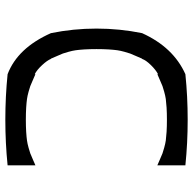

<svg xmlns="http://www.w3.org/2000/svg" viewBox="-22 -684 707 702"><g transform="rotate(90 331.0 -333.5)"><path d="M251.7 -8.3Q155.8 -45 101.7 -166.7Q85 -248.3 85 -333.3Q85 -418.3 101.7 -500Q153.3 -614.2 251.7 -658.3Q333.3 -666.7 418.3 -666.7Q503.3 -666.7 585 -658.3V-555.8Q579.2 -558.3 562.9 -565.4Q546.7 -572.5 541.2 -574.6Q535.8 -576.7 520.8 -580.8Q505.8 -585 494.2 -586.7Q482.5 -588.3 462.5 -589.6Q442.5 -590.8 418.3 -590.8Q394.2 -590.8 374.2 -589.6Q354.2 -588.3 342.5 -586.7Q330.8 -585 315.8 -580.8Q300.8 -576.7 295.4 -574.6Q290 -572.5 273.8 -565.4Q257.5 -558.3 251.7 -555.8V-558.3Q235.8 -550 218.3 -532.1Q200.8 -514.2 195.8 -500H195Q192.5 -494.2 185.4 -477.9Q178.3 -461.7 176.2 -456.2Q174.2 -450.8 170 -435.8Q165.8 -420.8 164.2 -409.2Q162.5 -397.5 161.2 -377.5Q160 -357.5 160 -333.3Q160 -309.2 161.2 -289.2Q162.5 -269.2 164.2 -257.5Q165.8 -245.8 170 -230.8Q174.2 -215.8 176.2 -210.4Q178.3 -205 185.4 -188.8Q192.5 -172.5 195 -166.7H195.8Q201.7 -152.5 218.8 -134.2Q235.8 -115.8 251.7 -107.5V-110Q257.5 -107.5 273.8 -100.4Q290 -93.3 295.4 -91.2Q300.8 -89.2 315.8 -85Q330.8 -80.8 342.5 -79.2Q354.2 -77.5 374.2 -76.2Q394.2 -75 418.3 -75Q442.5 -75 462.5 -76.2Q482.5 -77.5 494.2 -79.2Q505.8 -80.8 520.8 -85Q535.8 -89.2 541.2 -91.2Q546.7 -93.3 562.9 -100.4Q579.2 -107.5 585 -110V-8.3Q503.3 0 418.3 0Q333.3 0 251.7 -8.3Z"/></g></svg>

Font: 0xA000
Style: Regular
Weight: 400
Version: Version 0.1